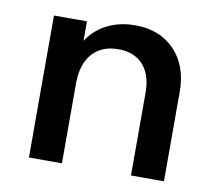

<svg xmlns="http://www.w3.org/2000/svg" viewBox="-60 -550 700 620"><g transform="rotate(10 289.5 -240.0)"><path d="M71.8 -465.5H180V-401.4Q203.6 -438.6 244.1 -459.3Q284.5 -480 336.4 -480Q417.3 -480 465.9 -429.3Q514.5 -378.6 514.5 -293.2V0H406.4V-270.9Q406.4 -330 377.3 -362.3Q348.2 -394.5 295.9 -394.5Q241.4 -394.5 210.7 -359.8Q180 -325 180 -261.8V0H71.8Z"/></g></svg>

Font: Spartan MB SemBd
Style: Regular
Weight: 600
Designer: Matt Bailey, Mirko Velimirovic
Foundry: Matt Bailey
Version: Version 1.005